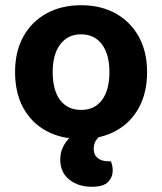

<svg xmlns="http://www.w3.org/2000/svg" viewBox="-20 -512 615 728"><path d="M537.7 -238.9Q537.7 -161 506.8 -104Q476 -47.1 419.8 -16.1Q363.6 15 287.6 15Q211.9 15 155.5 -15.7Q99.1 -46.3 68.1 -103.3Q37.1 -160.3 37.1 -238.9Q37.1 -316.9 68.6 -373.5Q100.1 -430.2 156.5 -461.2Q213 -492.2 287.8 -492.2Q362.7 -492.2 418.8 -460.9Q474.9 -429.6 506.3 -372.7Q537.7 -315.9 537.7 -238.9ZM287.4 -381.9Q237.7 -381.9 208.8 -344.3Q179.8 -306.7 179.8 -238.9Q179.8 -169.4 208.2 -132.3Q236.7 -95.2 287.6 -95.2Q338.4 -95.2 366.7 -132.8Q394.9 -170.4 394.9 -238.9Q394.9 -306.1 366.4 -344Q337.8 -381.9 287.4 -381.9ZM271.2 -9.7 376.7 -9Q359.7 1.1 347.5 15.5Q335.3 29.8 335.3 52.5Q335.3 74.9 350.3 87.3Q365.3 99.6 392.3 99.6H400.7Q403.7 107.6 405.5 116.2Q407.4 124.9 407.4 135.1Q407.4 159.1 390.1 177.6Q372.8 196.2 328 196.2Q277.1 196.2 242.8 169.1Q208.5 141.9 208.5 93.6Q208.5 66.3 218.8 45.4Q229.2 24.6 243.9 10.6Q258.6 -3.4 271.2 -9.7Z"/></svg>

Font: Baloo Tamma 2
Style: Regular
Weight: 400
Designer: Divya Kowshik, Shuchita Grover and Ek Type
Foundry: Ek Type
Version: Version 1.700